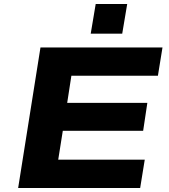

<svg xmlns="http://www.w3.org/2000/svg" viewBox="-20 -943 848 963"><path d="M71 0 183 -705H795L772 -563H338L317 -427H719L698 -287H295L272 -142H706L683 0ZM435 -774 460 -923H618L593 -774Z"/></svg>

Font: Nunito Sans 7pt Expanded ExtraBold
Style: Italic
Weight: 800
Width: 7
Italic angle: -9°
Designer: Vernon Adams
Foundry: Vernon Adams
Version: Version 3.101;gftools[0.9.27]